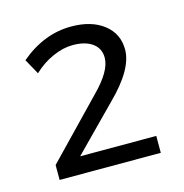

<svg xmlns="http://www.w3.org/2000/svg" viewBox="-71 -769 523 546"><g transform="rotate(-15 190.0 -495.5)"><path d="M34.2 -643.1Q104 -702.1 184.1 -702.1Q243.7 -702.1 279.8 -674.1Q315.9 -646 315.9 -599.1Q315.9 -541.5 238.8 -465.8L113.8 -338.9H337.9V-289.1H40V-333L199.2 -498Q253.9 -552.7 253.9 -591.8Q253.9 -619.1 232.9 -634.5Q211.9 -649.9 174.8 -649.9Q146.5 -649.9 115.7 -636.2Q85 -622.6 59.1 -598.1Z"/></g></svg>

Font: Montserrat Light
Style: Regular
Weight: 300
Designer: Julieta Ulanovsky
Foundry: Julieta Ulanovsky
Version: Version 1.000;PS 002.000;hotconv 1.0.70;makeotf.lib2.5.58329